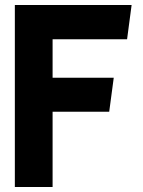

<svg xmlns="http://www.w3.org/2000/svg" viewBox="-20 -733 567 763"><path d="M39 -713V10H189V-289H414L432 -424H189V-577H485L503 -713Z"/></svg>

Font: Bluebird
Style: SfBd
Weight: 700
Designer: Jasper
Foundry: Cannot Into Space Fonts
Version: Version 0.98